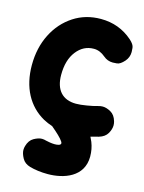

<svg xmlns="http://www.w3.org/2000/svg" viewBox="-131 -649 785 1046"><g transform="rotate(15 261.5 -126.0)"><path d="M493.2 -388.2C506.3 -403.3 513.2 -421.4 513.2 -441.4C513.2 -443.8 512.7 -451.7 511.7 -464.8C510.7 -477.5 501.5 -491.2 484.4 -506.3C434.1 -550.3 374.5 -572.3 305.7 -572.3C248.5 -572.3 197.3 -557.6 152.3 -528.3C106.9 -498.5 71.3 -458.5 45.4 -407.2C19.5 -356 6.3 -297.4 6.3 -232.4C6.3 -106.9 57.6 -12.2 147.9 38.6C164.1 47.4 181.2 54.7 199.2 60.5C206.1 66.4 214.4 73.7 224.1 82C249 104 272 127.9 272 138.2C272 149.9 252.4 152.3 237.3 152.3C221.2 152.3 197.3 147.9 188 145.5C179.7 143.1 171.9 141.6 164.1 141.6C150.9 141.6 135.7 146.5 119.1 155.8C102.5 165 91.3 181.2 85 203.1C82.5 210.9 81.5 218.8 81.5 226.1C81.5 239.7 86.4 254.9 95.7 272C105 289.1 120.1 300.3 142.1 306.6C169.9 314.5 205.1 319.3 242.7 319.3C333.5 319.3 442.4 282.7 442.4 167.5C442.4 139.6 437.5 113.3 427.7 88.4C423.8 79.1 419.9 70.3 415.5 62C429.7 58.6 444.8 54.7 460.4 50.3C482.4 43.9 498.5 32.2 507.8 16.1C517.1 -0.5 521.5 -15.6 521.5 -29.8C521.5 -37.1 520.5 -44.9 518.1 -52.7C511.7 -74.7 500.5 -90.8 483.9 -100.1C467.3 -109.4 452.1 -113.8 438.5 -113.8C430.7 -113.8 422.9 -112.8 414.6 -110.4C395.5 -105 374.5 -100.1 351.6 -96.7C328.6 -92.8 308.6 -90.8 292.5 -90.8C216.3 -90.8 174.3 -137.7 174.3 -222.2C174.3 -277.8 187 -322.3 212.9 -355.5C238.8 -388.7 271 -405.3 310.5 -405.3C333.5 -405.3 355 -396.5 375 -379.4C390.1 -366.2 408.2 -359.4 428.2 -359.4C430.7 -359.4 438.5 -359.9 451.7 -360.8C464.4 -361.8 478 -371.1 493.2 -388.2Z"/></g></svg>

Font: Mikhak Black
Style: Regular
Weight: 900
Designer: Amin Abedi
Version: Version 3.2